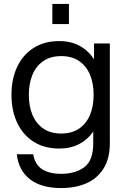

<svg xmlns="http://www.w3.org/2000/svg" viewBox="-20 -740 638 972"><path d="M65 41H148Q157 93 193 116.5Q229 140 290 140Q361 140 406.5 106.5Q452 73 452 -14V-74Q424 -33 380.5 -10.5Q337 12 280 12Q204 12 149.5 -23Q95 -58 66.5 -119.5Q38 -181 38 -260Q38 -339 66.5 -400.5Q95 -462 149.5 -497Q204 -532 280 -532Q339 -532 383 -508Q427 -484 456 -440V-520H536V-14Q536 63 504 113.5Q472 164 417 188Q362 212 290 212Q188 212 131 167Q74 122 65 41ZM454 -260Q454 -318 435.5 -362Q417 -406 380.5 -431Q344 -456 290 -456Q236 -456 199.5 -431Q163 -406 144.5 -362Q126 -318 126 -260Q126 -202 144.5 -158Q163 -114 199.5 -89Q236 -64 290 -64Q344 -64 380.5 -89Q417 -114 435.5 -158Q454 -202 454 -260ZM245 -720H329V-618H245Z"/></svg>

Font: Aspekta Variable
Style: Regular
Weight: 400
Designer: Ivo Dolenc
Version: Version 2.100